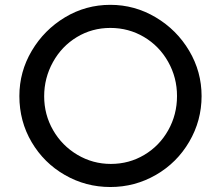

<svg xmlns="http://www.w3.org/2000/svg" viewBox="-20 -751 896 779"><path d="M427.7 -731.4Q526.4 -731.4 611.8 -680.7Q697.3 -629.9 747.6 -544.9Q797.9 -460 797.9 -361.3Q797.9 -261.7 748 -176.3Q698.2 -90.8 612.8 -41.5Q527.3 7.8 427.7 7.8Q328.1 7.8 243.2 -41Q158.2 -89.8 108.4 -174.3Q58.6 -258.8 58.6 -361.3Q58.6 -460 108.9 -544.9Q159.2 -629.9 243.7 -680.7Q328.1 -731.4 427.7 -731.4ZM429.7 -85.9Q503.9 -85.9 565.4 -122.6Q627 -159.2 662.6 -222.7Q698.2 -286.1 698.2 -361.3Q698.2 -436.5 662.1 -500.5Q626 -564.5 564 -601.1Q502 -637.7 427.7 -637.7Q353.5 -637.7 292 -600.6Q230.5 -563.5 194.8 -499Q159.2 -434.6 159.2 -360.4Q159.2 -286.1 195.3 -223.1Q231.4 -160.2 293.9 -123Q356.4 -85.9 429.7 -85.9Z"/></svg>

Font: Josefin Sans CFJ
Style: Regular
Weight: 400
Designer: Santiago Orozco
Foundry: Typemade
Version: Version 2.000